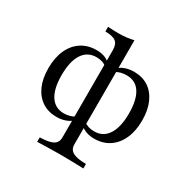

<svg xmlns="http://www.w3.org/2000/svg" viewBox="-171 -736 1060 1078"><g transform="rotate(30 359.0 -197.5)"><path d="M209.7 186.3V157.3Q268.5 156.5 294.4 141.9Q320.2 127.4 320.2 94.4V-471Q320.2 -509.7 300.4 -525.4Q280.6 -541.1 231.5 -541.9V-571.8Q246.8 -571 263.7 -570.2Q280.6 -569.4 296.8 -569.4Q325 -569.4 350.4 -572.2Q375.8 -575 397.6 -580.6V94.4Q397.6 127.4 423.4 141.9Q449.2 156.5 508.9 157.3V186.3Q493.5 185.5 469.4 185.1Q445.2 184.7 416.5 183.9Q387.9 183.1 358.9 183.1Q330.6 183.1 302 183.9Q273.4 184.7 249.2 185.1Q225 185.5 209.7 186.3ZM233.1 11.3Q179 11.3 139.5 -14.9Q100 -41.1 78.6 -89.1Q57.3 -137.1 57.3 -203.2Q57.3 -271.8 79.8 -321.8Q102.4 -371.8 144 -399.2Q185.5 -426.6 241.9 -426.6Q269.4 -426.6 291.1 -419.4Q312.9 -412.1 327.4 -397.6L325.8 -371Q315.3 -381.5 298.4 -386.7Q281.5 -391.9 261.3 -391.9Q203.2 -391.9 172.2 -344Q141.1 -296 141.1 -206.5Q141.1 -119.4 171.4 -73Q201.6 -26.6 258.9 -26.6Q278.2 -26.6 296.8 -31.9Q315.3 -37.1 326.6 -45.2L328.2 -20.2Q312.1 -5.6 287.1 2.8Q262.1 11.3 233.1 11.3ZM476.6 11.3Q449.2 11.3 427 3.6Q404.8 -4 390.3 -17.7L391.9 -44.4Q402.4 -34.7 419.4 -29.4Q436.3 -24.2 456.5 -24.2Q514.5 -24.2 545.6 -72.2Q576.6 -120.2 576.6 -208.9Q576.6 -296.8 546.8 -342.7Q516.9 -388.7 458.9 -388.7Q439.5 -388.7 421 -383.9Q402.4 -379 391.1 -370.2L390.3 -395.2Q405.6 -409.7 430.6 -418.1Q455.6 -426.6 485.5 -426.6Q539.5 -426.6 578.6 -400.8Q617.7 -375 639.1 -326.6Q660.5 -278.2 660.5 -211.3Q660.5 -143.5 637.9 -93.5Q615.3 -43.5 574.2 -16.1Q533.1 11.3 476.6 11.3Z"/></g></svg>

Font: Playfair
Style: Regular
Weight: 400
Designer: Claus Eggers Sørensen
Foundry: Claus Eggers Sørensen
Version: Version 2.001;gftools[0.9.30]